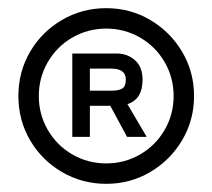

<svg xmlns="http://www.w3.org/2000/svg" viewBox="-20 -746 520 470"><path d="M455 -511Q455 -452 426 -403Q397 -354 348 -325Q299 -296 240 -296Q181 -296 131.5 -325Q82 -354 53.5 -403Q25 -452 25 -511Q25 -570 53.5 -619Q82 -668 131.5 -697Q181 -726 240 -726Q299 -726 348 -697Q397 -668 426 -619Q455 -570 455 -511ZM405 -511Q405 -556 383 -594Q361 -632 323 -654Q285 -676 240 -676Q195 -676 157 -654Q119 -632 97 -594Q75 -556 75 -511Q75 -466 97 -428Q119 -390 157 -368Q195 -346 240 -346Q285 -346 323 -368Q361 -390 383 -428Q405 -466 405 -511ZM292 -491 339 -411H291L250 -487H200V-411H157V-615H266Q292 -615 310.5 -598.5Q329 -582 329 -551Q329 -503 292 -491ZM200 -524H253Q271 -524 279.5 -529.5Q288 -535 288 -551Q288 -578 253 -578H200Z"/></svg>

Font: Violet Sans
Style: Regular
Weight: 400
Designer: Calvin Waterman
Foundry: Violet Office
Version: Version 1.013